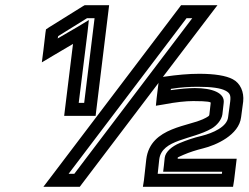

<svg xmlns="http://www.w3.org/2000/svg" viewBox="-20 -694 957 739"><path d="M351 -273 397 -649 400 -674H375H313H306L299 -670L169 -589L157 -581L155 -568L147 -500L141 -454L183 -479L261 -525L230 -273L227 -248H252H323H348L351 -273ZM304 -298H283L317 -571L322 -617L281 -592L202 -546L204 -555L315 -624H344L304 -298ZM244 -25 698 -624H720L266 -25H244ZM881 0 888 -58 891 -83H866H664V-87C664 -88 665 -89 686 -98C709 -108 734 -116 762 -123C811 -135 900 -174 908 -243L916 -303C920 -340 905 -374 876 -389C850 -403 805 -410 747 -410C706 -410 662 -406 614 -399L607 -398L788 -636L817 -674H771H690H677L668 -662L176 -13L147 25H192H273H287L296 13L591 -376L590 -374L583 -317L580 -287L610 -292C657 -301 695 -305 724 -305C782 -305 792 -301 791 -298L786 -254C785 -248 785 -248 773 -241C712 -206 559 -208 543 -81L534 0L530 25H555H852H877L881 0ZM834 -25H587L593 -81C603 -158 719 -156 794 -199C815 -211 833 -233 836 -254L841 -298C846 -337 796 -355 730 -355C705 -355 673 -352 637 -347L638 -352C675 -358 709 -360 741 -360C795 -360 829 -355 848 -345C865 -336 869 -327 866 -303L858 -243C854 -206 800 -182 756 -171C726 -164 697 -154 671 -143C642 -131 617 -110 614 -87L611 -58L608 -33H633H835L834 -25Z"/></svg>

Font: Gamestation Display Outline
Style: Italic
Weight: 400
Designer: Jonas Hecksher
Foundry: Jonas Hecksher, Playtypeª, e-types AS
Version: Version 1.003